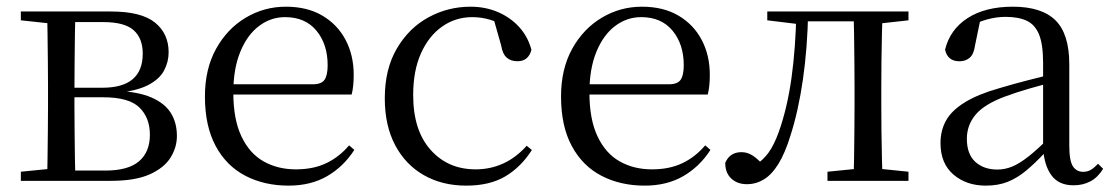

<svg xmlns="http://www.w3.org/2000/svg" viewBox="-20 -551 3391 585"><path d="M43.5 0V-27.8L152.7 -38.6L166.2 -31.3H300.6Q370.8 -31.3 403.7 -59.7Q436.7 -88.1 436.7 -140.4Q436.7 -192.3 404.8 -223.4Q373 -254.6 294.6 -254.6H166.2V-283.7H292Q414.9 -283.7 414.9 -387.5Q414.9 -434.3 387.2 -459Q359.4 -483.7 295 -483.7H166.2L152.7 -477.4L43.5 -489.1V-516H317.6Q410.5 -516 452.2 -482.3Q493.8 -448.6 493.8 -391.7Q493.8 -362.3 479.7 -335.8Q465.5 -309.3 430.1 -291.2Q394.7 -273.1 330.5 -267.5L333.1 -274.5Q400.6 -271.7 441.4 -254Q482.1 -236.3 500.6 -206.6Q519 -177 519 -136.9Q519 -101.9 499.6 -70.8Q480.2 -39.6 436.2 -19.8Q392.2 0 317.6 0ZM123.1 0Q124.3 -24.4 124.8 -65.3Q125.3 -106.3 125.8 -150.3Q126.3 -194.3 126.3 -228.5V-288.3Q126.3 -321.7 125.8 -365.7Q125.3 -409.7 124.8 -450.7Q124.3 -491.8 123.1 -516H209.8Q208.8 -491.8 208.3 -450.2Q207.8 -408.7 207.3 -361.2Q206.8 -313.7 206.8 -272V-228.5Q206.8 -194.3 207.3 -150.3Q207.8 -106.3 208.3 -65.3Q208.8 -24.4 209.8 0Z M859.3 14.6Q785.5 14.6 727.6 -15.4Q669.7 -45.5 637.1 -106.2Q604.4 -167 604.4 -256.8Q604.4 -341.1 638.5 -402.5Q672.6 -463.8 728.8 -497.2Q785 -530.6 850.9 -530.6Q916.2 -530.6 962.4 -503.3Q1008.6 -475.9 1033.1 -429.2Q1057.7 -382.4 1057.7 -323.2Q1057.7 -286.8 1051.4 -262.9H642.6V-294.2H933.3Q959.6 -294.2 969 -308.2Q978.3 -322.1 978.3 -352.3Q978.3 -416.2 944.2 -457.5Q910.2 -498.8 848.6 -498.8Q804.8 -498.8 769 -471.6Q733.1 -444.5 712 -392.8Q690.9 -341.2 690.9 -268.7Q690.9 -188 715.4 -135.9Q739.9 -83.8 782.9 -59.4Q826 -35 881.5 -35Q934.5 -35 973.8 -53.7Q1013.2 -72.3 1043.7 -108.1L1059.6 -94.3Q1027 -43.5 977 -14.4Q927 14.6 859.3 14.6Z M1400.6 14.6Q1327.8 14.6 1271.8 -17.1Q1215.8 -48.8 1184.1 -108.5Q1152.4 -168.3 1152.4 -251.4Q1152.4 -340.7 1189.2 -403.2Q1225.9 -465.8 1285.5 -498.2Q1345 -530.6 1413.8 -530.6Q1458.5 -530.6 1496.7 -514.4Q1534.9 -498.1 1561.7 -468.8Q1588.5 -439.5 1599.2 -399.3Q1590.3 -364.4 1556.7 -364.4Q1536 -364.4 1523.6 -375.7Q1511.1 -386.9 1506.7 -413.5L1481.7 -501.6L1531.8 -461.9Q1501.5 -482.4 1474.4 -490.6Q1447.3 -498.8 1419 -498.8Q1367.9 -498.8 1326.9 -469.9Q1286 -441 1262.5 -388.2Q1238.9 -335.4 1238.9 -261.5Q1238.9 -153.9 1291.9 -94.5Q1344.8 -35 1429.2 -35Q1474 -35 1512.9 -52.7Q1551.9 -70.3 1584.8 -106.9L1600.6 -93.9Q1567.6 -42.3 1519.9 -13.8Q1472.2 14.6 1400.6 14.6Z M1944.3 14.6Q1870.5 14.6 1812.6 -15.4Q1754.7 -45.5 1722.1 -106.2Q1689.4 -167 1689.4 -256.8Q1689.4 -341.1 1723.5 -402.5Q1757.6 -463.8 1813.8 -497.2Q1870 -530.6 1935.9 -530.6Q2001.2 -530.6 2047.4 -503.3Q2093.6 -475.9 2118.1 -429.2Q2142.7 -382.4 2142.7 -323.2Q2142.7 -286.8 2136.4 -262.9H1727.6V-294.2H2018.3Q2044.6 -294.2 2054 -308.2Q2063.3 -322.1 2063.3 -352.3Q2063.3 -416.2 2029.2 -457.5Q1995.2 -498.8 1933.6 -498.8Q1889.8 -498.8 1854 -471.6Q1818.1 -444.5 1797 -392.8Q1775.9 -341.2 1775.9 -268.7Q1775.9 -188 1800.4 -135.9Q1824.9 -83.8 1867.9 -59.4Q1911 -35 1966.5 -35Q2019.5 -35 2058.8 -53.7Q2098.2 -72.3 2128.7 -108.1L2144.6 -94.3Q2112 -43.5 2062 -14.4Q2012 14.6 1944.3 14.6Z M2255.7 10.2Q2226.6 10.2 2208.1 -7Q2189.7 -24.2 2189.7 -54.8Q2196.7 -71.3 2209.1 -79.3Q2221.4 -87.4 2239.3 -87.4Q2257.3 -87.4 2273.3 -77Q2289.4 -66.6 2307.6 -45.9V-35.9H2279V-46.1Q2304.7 -62.7 2321.5 -85.7Q2338.2 -108.6 2352.9 -149.1Q2378.7 -221.4 2391.6 -313.7Q2404.5 -406.1 2406.3 -516H2442.4Q2440.2 -403.6 2426.3 -308Q2412.4 -212.4 2388.6 -138.5Q2372 -84.3 2351.6 -51.4Q2331.2 -18.6 2307.2 -4.2Q2283.3 10.2 2255.7 10.2ZM2317.8 -489.1V-516H2421V-477.4H2413.8ZM2422.8 -486V-516H2613.9V-486ZM2501.2 0V-27.8L2609.9 -38.6H2642.3L2748 -27.8V0ZM2580.7 0Q2581.7 -24.4 2582.2 -65.3Q2582.7 -106.3 2583.2 -150.3Q2583.7 -194.3 2583.7 -228.5V-288.3Q2583.7 -321.7 2583.2 -365.7Q2582.7 -409.7 2582.2 -450.7Q2581.7 -491.8 2580.7 -516H2669.2Q2668.2 -491.8 2667.2 -450.7Q2666.2 -409.7 2665.7 -365.7Q2665.2 -321.7 2665.2 -288.3V-228.5Q2665.2 -194.3 2665.7 -150.3Q2666.2 -106.3 2667.2 -65.3Q2668.2 -24.4 2669.2 0ZM2624.5 -477.4V-516H2748V-489.1L2642.3 -477.4Z M2983.7 14.6Q2924.5 14.6 2885.1 -19.1Q2845.6 -52.8 2845.6 -115.1Q2845.6 -153.9 2862.8 -184.3Q2879.9 -214.6 2919.4 -239Q2958.9 -263.5 3024.9 -282.3Q3066.8 -294.9 3112.8 -306.7Q3158.8 -318.5 3198.8 -327.7V-303.3Q3158.8 -293.3 3117.7 -281.5Q3076.6 -269.7 3042.6 -257Q2979.3 -233.6 2952.6 -201.7Q2925.9 -169.7 2925.9 -128.2Q2925.9 -81.6 2951.5 -58Q2977.2 -34.4 3019.1 -34.4Q3041.6 -34.4 3063.6 -43.3Q3085.6 -52.2 3113.7 -74.2Q3141.7 -96.3 3179.8 -134.4L3188.5 -87.1H3164.9Q3133.7 -53.7 3106.5 -31.1Q3079.2 -8.4 3050.1 3.1Q3021 14.6 2983.7 14.6ZM3250.8 13.6Q3206.1 13.6 3183.8 -16.6Q3161.5 -46.7 3158.2 -99.7V-103.3V-359Q3158.2 -415 3146.1 -445.3Q3133.9 -475.6 3108.7 -487.6Q3083.6 -499.6 3044 -499.6Q3015.3 -499.6 2986.1 -491.4Q2956.9 -483.2 2923.7 -464.7L2967.2 -491.9L2950.8 -412.7Q2947.2 -386 2934.7 -375.2Q2922.1 -364.3 2903.4 -364.3Q2867.2 -364.3 2859.5 -399.7Q2874.4 -461 2928.1 -495.8Q2981.8 -530.6 3066.2 -530.6Q3153.5 -530.6 3195.8 -489.2Q3238 -447.8 3238 -354.6V-107.7Q3238 -60.8 3249.1 -44.2Q3260.1 -27.5 3280.4 -27.5Q3293 -27.5 3303 -33.2Q3313 -38.8 3325.4 -52.1L3341.1 -36.7Q3325.2 -10.7 3302.6 1.4Q3280 13.6 3250.8 13.6Z"/></svg>

Font: Early Summer Mincho VF
Style: Regular
Weight: 250
Designer: GuiWonder
Version: Version 1.002